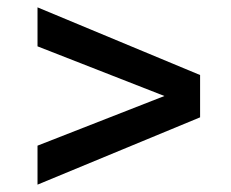

<svg xmlns="http://www.w3.org/2000/svg" viewBox="-20 -519 627 522"><path d="M82 -17V-123L427 -258L82 -393V-499L524 -315V-200Z"/></svg>

Font: Archivo SemiCondensed SemiBold
Style: Regular
Weight: 600
Width: 4
Designer: Hector Gatti
Foundry: Omnibus-Type
Version: Version 2.001; ttfautohint (v1.8.3)